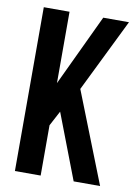

<svg xmlns="http://www.w3.org/2000/svg" viewBox="-81 -754 576 808"><g transform="rotate(10 207.0 -350.0)"><path d="M184 -279 150 -215V0H40V-700H150V-395L294 -700H404L251 -388L404 0H291Z"/></g></svg>

Font: SVN-Bebas Neue
Style: Bold
Weight: 700
Designer: Ryoichi Tsunekawa
Foundry: Ryoichi Tsunekawa
Version: Version 1.300; ttfautohint (v1.7.9-c794)